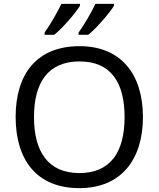

<svg xmlns="http://www.w3.org/2000/svg" viewBox="-20 -964 821 994"><path d="M570 -934V-944H474C453 -899 415 -834 387 -796V-784H437C482 -820 549 -899 570 -934ZM394 -934V-944H298C276 -899 239 -834 211 -796V-784H261C306 -820 373 -899 394 -934ZM720 -358C720 -580 606 -725 392 -725C168 -725 61 -578 61 -359C61 -138 168 10 391 10C606 10 720 -137 720 -358ZM156 -358C156 -538 230 -646 392 -646C553 -646 625 -538 625 -358C625 -178 553 -68 391 -68C230 -68 156 -178 156 -358Z"/></svg>

Font: Noto Sans Osage
Style: Regular
Weight: 400
Designer: Monotype Design Team
Foundry: Monotype Imaging Inc.
Version: Version 2.002